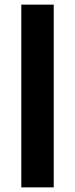

<svg xmlns="http://www.w3.org/2000/svg" viewBox="-20 -809 324 829"><path d="M72 -789H212V0H72Z"/></svg>

Font: Reem Kufi Fun
Style: Regular
Weight: 400
Designer: Khaled Hosny
Version: Version 1.005